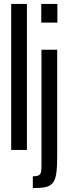

<svg xmlns="http://www.w3.org/2000/svg" viewBox="-20 -763 350 977"><path d="M37 0V-743H117V0ZM190 -648V-743H272V-648ZM147 194V134Q169 134 178 128.5Q187 123 189 111Q191 99 191 79V-510H271V35Q271 90 266 122Q261 154 247 169.5Q233 185 209.5 189.5Q186 194 147 194Z"/></svg>

Font: Saira UltraCondensed SemiBold
Style: Regular
Weight: 600
Width: 1
Designer: Hector Gatti with collaboration of the Omnibus-Type team
Foundry: Omnibus-Type
Version: Version 1.101